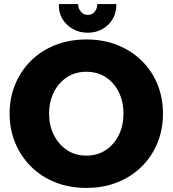

<svg xmlns="http://www.w3.org/2000/svg" viewBox="-20 -906 845 939"><path d="M402 13Q319 13 250 -14.5Q181 -42 131.5 -91.5Q82 -141 54.5 -207Q27 -273 27 -350Q27 -428 54.5 -494Q82 -560 131.5 -609Q181 -658 250 -685.5Q319 -713 402 -713Q486 -713 554.5 -685.5Q623 -658 673 -609Q723 -560 750 -494Q777 -428 777 -350Q777 -273 750 -207Q723 -141 673 -91.5Q623 -42 554.5 -14.5Q486 13 402 13ZM402 -145Q457 -145 498 -172.5Q539 -200 561.5 -246.5Q584 -293 584 -350Q584 -408 561.5 -454.5Q539 -501 498 -528Q457 -555 402 -555Q348 -555 307 -528Q266 -501 243 -454.5Q220 -408 220 -350Q220 -293 243 -246.5Q266 -200 307 -172.5Q348 -145 402 -145ZM409 -746Q368 -746 335.5 -764.5Q303 -783 284.5 -814.5Q266 -846 268 -886H362Q362 -865 375.5 -849Q389 -833 409 -833Q430 -833 443 -848.5Q456 -864 456 -886H549Q550 -846 532 -814.5Q514 -783 482 -764.5Q450 -746 409 -746Z"/></svg>

Font: MuseoModerno ExtraBold
Style: Regular
Weight: 800
Designer: Pablo Cosgaya, Héctor Gatti, Marcela Romero, and the Authors of The MuseoModerno Project.
Foundry: Omnibus-Type Team
Version: Version 1.001